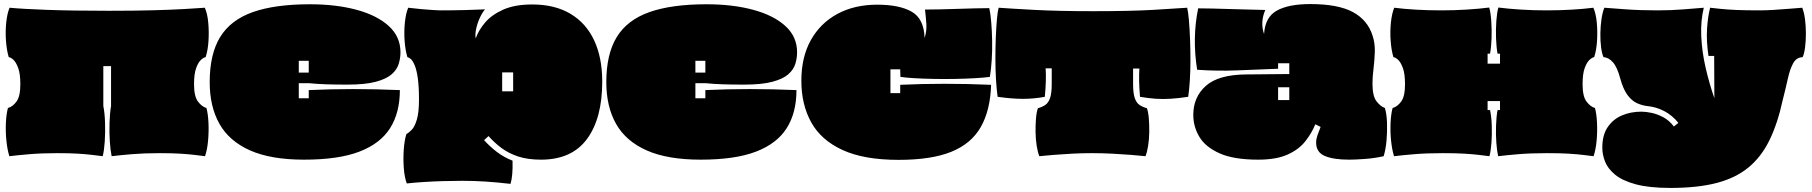

<svg xmlns="http://www.w3.org/2000/svg" viewBox="-20 -751 8907 944"><path d="M26 17Q16 -15 11.5 -59Q7 -103 9 -147Q11 -191 19 -220Q42 -226 61 -251.5Q80 -277 80 -337Q80 -388 69.5 -416.5Q59 -445 46 -457Q33 -469 23 -470Q13 -503 9.5 -548.5Q6 -594 10.5 -639Q15 -684 27 -713Q89 -707 211.5 -702.5Q334 -698 515 -698Q643 -698 733 -700.5Q823 -703 884.5 -706.5Q946 -710 987 -713Q1000 -684 1004 -639Q1008 -594 1005 -548.5Q1002 -503 991 -470Q982 -469 968.5 -457Q955 -445 944.5 -416.5Q934 -388 934 -337Q934 -277 953.5 -251.5Q973 -226 995 -220Q1003 -191 1005 -147Q1007 -103 1003 -59Q999 -15 988 17Q964 14 935.5 10.5Q907 7 866 4.5Q825 2 764 2Q689 2 629 7Q569 12 529 17Q523 -10 520 -54.5Q517 -99 518.5 -147Q520 -195 526 -230V-426H488V-230Q495 -195 496.5 -147Q498 -99 495 -54.5Q492 -10 485 17Q461 14 432.5 10.5Q404 7 363 4.5Q322 2 261 2Q186 2 126.5 7Q67 12 26 17Z M1475 34Q1312 34 1209.5 -11.5Q1107 -57 1059 -142Q1011 -227 1011 -347Q1011 -485 1062.5 -569Q1114 -653 1223 -691.5Q1332 -730 1504 -730Q1632 -730 1732.5 -703Q1833 -676 1891 -623.5Q1949 -571 1949 -494Q1949 -466 1940.5 -437.5Q1932 -409 1906 -386Q1880 -363 1828 -349Q1776 -335 1689 -335Q1631 -335 1584.5 -336.5Q1538 -338 1499 -342H1449V-268H1498V-308Q1710 -318 1946 -308Q1946 -197 1898 -121Q1850 -45 1747 -5.5Q1644 34 1475 34ZM1449 -394H1498V-452H1449Z M2490 153Q2421 145 2364.5 141.5Q2308 138 2253 138Q2207 138 2157 139.5Q2107 141 2061 144Q2015 147 1980 151Q1969 122 1965.5 77Q1962 32 1965 -13.5Q1968 -59 1978 -92Q1990 -98 2004.5 -113Q2019 -128 2029.5 -163Q2040 -198 2040 -261Q2040 -327 2034 -368Q2028 -409 2018.5 -431Q2009 -453 1999.5 -461Q1990 -469 1983 -470Q1973 -503 1969.5 -548.5Q1966 -594 1970.5 -639Q1975 -684 1987 -713Q2019 -709 2052.5 -706Q2086 -703 2112 -701.5Q2138 -700 2144 -700Q2206 -700 2266 -701.5Q2326 -703 2365 -705Q2352 -691 2339.5 -664Q2327 -637 2321 -609Q2315 -581 2319 -562Q2332 -601 2364.5 -639.5Q2397 -678 2454 -703.5Q2511 -729 2597 -729Q2708 -729 2785 -683Q2862 -637 2901.5 -552Q2941 -467 2941 -350Q2941 -169 2866 -67.5Q2791 34 2640 34Q2575 34 2528 18.5Q2481 3 2446 -23Q2411 -49 2382 -82L2360 -62Q2389 -30 2423 -4Q2457 22 2500 39Q2502 115 2490 153ZM2449 -302H2503V-395H2449Z M3425 34Q3262 34 3159.5 -11.5Q3057 -57 3009 -142Q2961 -227 2961 -347Q2961 -485 3012.5 -569Q3064 -653 3173 -691.5Q3282 -730 3454 -730Q3582 -730 3682.5 -703Q3783 -676 3841 -623.5Q3899 -571 3899 -494Q3899 -466 3890.5 -437.5Q3882 -409 3856 -386Q3830 -363 3778 -349Q3726 -335 3639 -335Q3581 -335 3534.5 -336.5Q3488 -338 3449 -342H3399V-268H3448V-308Q3660 -318 3896 -308Q3896 -197 3848 -121Q3800 -45 3697 -5.5Q3594 34 3425 34ZM3399 -394H3448V-452H3399Z M4398 35Q4228 35 4122.5 -13.5Q4017 -62 3968.5 -149.5Q3920 -237 3920 -354Q3920 -470 3966.5 -553.5Q4013 -637 4097 -682.5Q4181 -728 4293 -728Q4402 -728 4462.5 -693.5Q4523 -659 4526 -564Q4537 -599 4534.5 -634.5Q4532 -670 4528 -704Q4561 -704 4603.5 -705Q4646 -706 4691 -707.5Q4736 -709 4776 -710Q4816 -711 4844 -711Q4850 -684 4853.5 -642.5Q4857 -601 4858 -552.5Q4859 -504 4856 -457Q4853 -410 4847 -373Q4818 -369 4773 -366.5Q4728 -364 4676 -363Q4624 -362 4572 -363Q4520 -364 4476.5 -366.5Q4433 -369 4407 -373L4406 -410H4358V-293H4406V-334Q4620 -344 4853 -334Q4849 -209 4802.5 -127Q4756 -45 4658 -5Q4560 35 4398 35Z M5090 17Q5082 -3 5077 -34.5Q5072 -66 5071.5 -101Q5071 -136 5073.5 -167.5Q5076 -199 5083 -219Q5105 -225 5120 -235.5Q5135 -246 5143 -269.5Q5151 -293 5151 -338V-415H5121Q5123 -386 5122 -351.5Q5121 -317 5117 -275Q5064 -265 5010 -265Q4956 -265 4885 -275Q4880 -310 4877 -359.5Q4874 -409 4874 -462.5Q4874 -516 4876 -566.5Q4878 -617 4881.5 -656Q4885 -695 4890 -713Q4944 -709 5063.5 -702.5Q5183 -696 5355 -696Q5538 -696 5650 -702.5Q5762 -709 5817 -713Q5822 -692 5825.5 -651.5Q5829 -611 5831 -560Q5833 -509 5833 -456Q5833 -403 5830 -355.5Q5827 -308 5822 -275Q5775 -268 5736.5 -265.5Q5698 -263 5662 -265.5Q5626 -268 5585 -275Q5578 -357 5582 -414H5551V-338Q5551 -293 5559 -269.5Q5567 -246 5582 -235.5Q5597 -225 5619 -219Q5626 -199 5628.5 -167.5Q5631 -136 5630.5 -101Q5630 -66 5625 -34.5Q5620 -3 5612 17Q5584 14 5541 10.5Q5498 7 5448 4.5Q5398 2 5347 2Q5301 2 5252 4.5Q5203 7 5160.5 10.5Q5118 14 5090 17Z M6166 34Q6046 34 5976.5 3Q5907 -28 5877 -78Q5847 -128 5847 -186Q5847 -274 5909 -329Q5971 -384 6107 -385L6319 -387V-440H6264V-413Q6162 -409 6063 -405Q5964 -401 5866 -408Q5841 -564 5871 -710Q5900 -710 5941.5 -709Q5983 -708 6029.5 -706.5Q6076 -705 6121 -704Q6166 -703 6201 -702Q6188 -672 6186.5 -642Q6185 -612 6195 -584Q6200 -667 6258 -699Q6316 -731 6422 -731Q6559 -731 6632 -691.5Q6705 -652 6729 -574Q6741 -537 6739.5 -494.5Q6738 -452 6733 -412Q6728 -372 6728 -340Q6728 -279 6747.5 -253.5Q6767 -228 6789 -220Q6798 -191 6799.5 -147Q6801 -103 6797 -59Q6793 -15 6783 17Q6739 27 6691 30.5Q6643 34 6613 34Q6537 34 6494 16Q6451 -2 6451 -50Q6451 -67 6457.5 -86Q6464 -105 6473 -127L6447 -140Q6429 -96 6397.5 -56Q6366 -16 6310.5 9Q6255 34 6166 34ZM6264 -259H6319V-322H6264Z M6834 17Q6824 -15 6819.5 -59Q6815 -103 6817 -147Q6819 -191 6827 -220Q6850 -226 6869 -251.5Q6888 -277 6888 -337Q6888 -388 6877.5 -416.5Q6867 -445 6854 -457Q6841 -469 6831 -470Q6821 -503 6817.5 -548.5Q6814 -594 6818.5 -639Q6823 -684 6835 -713Q6882 -707 6941.5 -703.5Q7001 -700 7067 -700Q7132 -700 7194 -704Q7256 -708 7302 -714Q7309 -690 7312 -648.5Q7315 -607 7313.5 -563Q7312 -519 7306 -487H7294V-438H7355V-487H7343Q7337 -519 7335.5 -563Q7334 -607 7337 -648.5Q7340 -690 7347 -714Q7393 -708 7455 -704Q7517 -700 7582 -700Q7648 -700 7707.5 -703.5Q7767 -707 7814 -713Q7827 -684 7831 -639Q7835 -594 7832 -548.5Q7829 -503 7818 -470Q7809 -469 7795.5 -457Q7782 -445 7771.5 -416.5Q7761 -388 7761 -337Q7761 -277 7780.5 -251.5Q7800 -226 7822 -220Q7830 -191 7832 -147Q7834 -103 7830 -59Q7826 -15 7815 17Q7791 14 7762 10.5Q7733 7 7691.5 4.5Q7650 2 7586 2Q7507 2 7447 7Q7387 12 7346 17Q7340 -8 7337 -49Q7334 -90 7335.5 -134Q7337 -178 7343 -210H7355V-254H7294V-210H7306Q7313 -178 7314.5 -134Q7316 -90 7313 -49Q7310 -8 7303 17Q7279 14 7250 10.5Q7221 7 7179.5 4.5Q7138 2 7074 2Q6995 2 6935 7Q6875 12 6834 17Z M8193 173Q8088 173 8022 155Q7956 137 7920.5 107.5Q7885 78 7871.5 43.5Q7858 9 7858 -25Q7858 -87 7884.5 -126Q7911 -165 7954.5 -183.5Q7998 -202 8050 -202Q8072 -202 8100.5 -196Q8129 -190 8158 -174.5Q8187 -159 8210 -129L8232 -147Q8201 -185 8162 -205Q8123 -225 8083 -229Q8054 -232 8028 -244Q8002 -256 7981 -285Q7960 -314 7946 -366Q7931 -422 7909.5 -445.5Q7888 -469 7864 -470Q7856 -487 7852 -518.5Q7848 -550 7848.5 -586.5Q7849 -623 7854 -657Q7859 -691 7868 -713Q7906 -710 7975.5 -705Q8045 -700 8131 -700Q8196 -700 8257.5 -705Q8319 -710 8357 -713Q8341 -648 8344.5 -572Q8348 -496 8366 -418Q8384 -340 8409 -268L8408 -476H8380Q8369 -550 8373 -610Q8377 -670 8388 -713Q8414 -710 8443.5 -707Q8473 -704 8518 -702Q8563 -700 8634 -700Q8664 -700 8702.5 -702.5Q8741 -705 8778.5 -708Q8816 -711 8841 -713Q8850 -691 8854.5 -657Q8859 -623 8859 -586.5Q8859 -550 8855 -518.5Q8851 -487 8843 -470Q8813 -469 8797 -441Q8781 -413 8770.5 -365.5Q8760 -318 8745 -259Q8720 -144 8680 -62Q8640 20 8577 72Q8514 124 8420.5 148.5Q8327 173 8193 173Z"/></svg>

Font: Oi
Style: Regular
Weight: 400
Designer: Kostas Bartsokas, Mohamad Dakak
Foundry: Foundry5
Version: Version 4.000